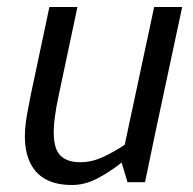

<svg xmlns="http://www.w3.org/2000/svg" viewBox="-20 -520 550 548"><path d="M185 8Q104 8 71.5 -45.5Q39 -99 58 -198L68 -250L121 -500H201L148 -250Q132 -177 133.5 -134.5Q135 -92 154 -74.5Q173 -57 209 -57Q243 -57 276.5 -73Q310 -89 336 -107L420 -500H500L423 -140L394 0H344L327 -56Q296 -31 259.5 -11.5Q223 8 186 8H185Z"/></svg>

Font: Epunda Sans
Style: Italic
Weight: 400
Italic angle: -12.0243°
Designer: Simon Atzbach
Foundry: typofactur
Version: Version 2.204; ttfautohint (v1.8.4.7-5d5b)